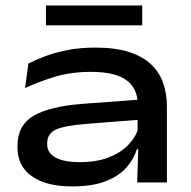

<svg xmlns="http://www.w3.org/2000/svg" viewBox="-20 -669 702 704"><path d="M483 0 487.5 -139 484.5 -161V-270L485 -286.5Q485 -344.5 443.5 -375Q402 -405.5 314 -405.5Q239.5 -405.5 179.5 -387Q119.5 -368.5 72 -346L84 -436Q110 -449.5 146 -463Q182 -476.5 228 -485.5Q274 -494.5 330 -494.5Q403.5 -494.5 454 -478Q504.5 -461.5 534.8 -432.2Q565 -403 578.5 -363.8Q592 -324.5 592 -278.5V0ZM244 14.5Q149.5 14.5 96.8 -22.8Q44 -60 44 -129V-133.5Q44 -210 103.8 -244.8Q163.5 -279.5 286 -288.5L495.5 -304L497.5 -230.5L294 -214.5Q214 -208 183.5 -193.2Q153 -178.5 153 -143.5V-140Q153 -108.5 183.5 -91.5Q214 -74.5 273 -74.5Q334 -74.5 378.5 -91.8Q423 -109 450.5 -137.8Q478 -166.5 487.5 -200L503 -122H482Q471 -86 443.8 -55Q416.5 -24 368.2 -4.8Q320 14.5 244 14.5ZM148.5 -576V-649H501.5V-576Z"/></svg>

Font: Anek Latin Expanded Medium
Style: Regular
Weight: 500
Width: 7
Designer: Yesha Goshar
Foundry: Ek Type
Version: Version 1.003